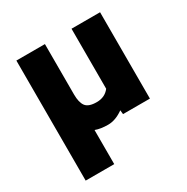

<svg xmlns="http://www.w3.org/2000/svg" viewBox="-187 -729 1138 1166"><g transform="rotate(-30 382.5 -146.0)"><path d="M83 274.4V-567.4H283.2V-213.9Q283.2 -158.2 303.2 -131.3Q323.2 -104.5 380.4 -104.5Q437.5 -104.5 469.7 -146.5V-567.4H669.9V38.1H481.4L478.5 9.8Q423.8 48.8 371.6 48.8Q319.3 48.8 283.2 35.2V274.4Z"/></g></svg>

Font: GenEi M Gothic v2 Black
Style: Regular
Weight: 900
Version: Version 2.0